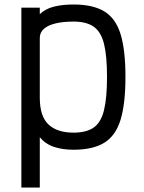

<svg xmlns="http://www.w3.org/2000/svg" viewBox="-20 -652 640 854"><path d="M75 182V-618H157V-589Q182 -613 220 -622.5Q258 -632 307 -632Q394 -632 444.5 -601Q495 -570 516.5 -499.5Q538 -429 538 -310Q538 -191 516.5 -120Q495 -49 444.5 -17.5Q394 14 307 14Q257 14 219 1Q181 -12 157 -42V182ZM307 -62Q364 -62 396.5 -84.5Q429 -107 442.5 -161.5Q456 -216 456 -310Q456 -404 442.5 -457.5Q429 -511 396.5 -533.5Q364 -556 307 -556Q261 -556 227.5 -548Q194 -540 175.5 -524Q157 -508 157 -483V-217Q157 -135 195.5 -98.5Q234 -62 307 -62Z"/></svg>

Font: Victor Mono Thin Medium
Style: Regular
Weight: 500
Monospace: yes
Version: Version 1.561;gftools[0.9.30]